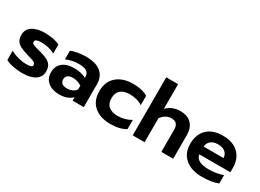

<svg xmlns="http://www.w3.org/2000/svg" viewBox="-27 -1420 2870 2116"><g transform="rotate(30 1408.0 -362.0)"><path d="M37 -29V-147Q77 -123 133 -108Q189 -93 237 -93Q278 -93 297 -100Q316 -107 316 -126Q316 -141 305 -150.5Q294 -160 271.5 -167.5Q249 -175 197 -190Q136 -208 101.5 -226.5Q67 -245 49.5 -273Q32 -301 32 -345Q32 -420 91.5 -457.5Q151 -495 253 -495Q303 -495 356.5 -484.5Q410 -474 439 -457V-342Q410 -361 363.5 -373Q317 -385 273 -385Q232 -385 209.5 -377Q187 -369 187 -347Q187 -328 208.5 -318Q230 -308 289 -293L309 -288Q372 -271 407 -250.5Q442 -230 456.5 -201.5Q471 -173 471 -130Q471 -64 414 -24.5Q357 15 249 15Q195 15 133.5 3.5Q72 -8 37 -29Z M521 -151Q521 -231 574 -275.5Q627 -320 724 -320Q767 -320 806 -311Q845 -302 875 -286V-298Q875 -343 843 -364Q811 -385 745 -385Q657 -385 583 -352V-462Q615 -476 666 -485.5Q717 -495 768 -495Q898 -495 962 -441.5Q1026 -388 1026 -292V0H884V-44Q823 15 720 15Q632 15 576.5 -29.5Q521 -74 521 -151ZM875 -138V-186Q824 -220 763 -220Q721 -220 698.5 -202.5Q676 -185 676 -151Q676 -119 698 -102Q720 -85 761 -85Q798 -85 828 -99Q858 -113 875 -138Z M1086 -239Q1086 -360 1163.5 -427.5Q1241 -495 1371 -495Q1489 -495 1559 -451V-332Q1527 -355 1484.5 -366Q1442 -377 1395 -377Q1325 -377 1283 -343Q1241 -309 1241 -239Q1241 -169 1282.5 -135.5Q1324 -102 1394 -102Q1491 -102 1565 -149V-31Q1491 15 1370 15Q1240 15 1163 -51.5Q1086 -118 1086 -239Z M1649 -739H1800V-425Q1834 -460 1877 -477.5Q1920 -495 1969 -495Q2067 -495 2115.5 -442.5Q2164 -390 2164 -301V0H2013V-284Q2013 -377 1927 -377Q1889 -377 1856 -358.5Q1823 -340 1800 -304V0H1649Z M2244 -238Q2244 -357 2314.5 -426Q2385 -495 2516 -495Q2602 -495 2662 -463Q2722 -431 2753 -374.5Q2784 -318 2784 -247V-186H2388Q2404 -94 2560 -94Q2606 -94 2655 -102Q2704 -110 2740 -124V-18Q2705 -3 2650 6Q2595 15 2540 15Q2402 15 2323 -51.5Q2244 -118 2244 -238ZM2641 -284Q2638 -332 2605 -358.5Q2572 -385 2514 -385Q2457 -385 2424 -358Q2391 -331 2388 -284Z"/></g></svg>

Font: Prompt SemiBold
Style: Regular
Weight: 600
Designer: Katatrad Team
Foundry: CadsonDemak
Version: Version 1.000